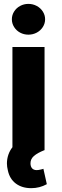

<svg xmlns="http://www.w3.org/2000/svg" viewBox="-20 -772 320 987"><path d="M20.5 104.5Q15.6 85 15.6 68.4Q15.6 45.4 22.9 23.7Q30.3 2 43.9 -15.1V-530.3H209V0H208Q172.4 14.2 154.5 29.8Q136.7 45.4 136.7 67.4Q136.7 84 145 93.3Q153.3 102.5 168.9 102.5Q177.7 102.5 191.2 99.1Q204.6 95.7 203.1 95.7L220.7 174.8Q183.6 195.3 140.6 195.3Q93.3 195.3 61.5 171.6Q29.8 147.9 20.5 104.5ZM41 -672.9Q41 -694.3 52.5 -712.6Q64 -731 83.5 -741.5Q103 -752 126 -752Q148.9 -752 168.7 -741.5Q188.5 -731 200.2 -712.6Q211.9 -694.3 211.9 -672.9Q211.9 -651.4 200.2 -633.1Q188.5 -614.7 168.7 -604.2Q148.9 -593.8 126 -593.8Q103 -593.8 83.5 -604.2Q64 -614.7 52.5 -633.1Q41 -651.4 41 -672.9Z"/></svg>

Font: Pretendard JP ExtraBold
Style: Regular
Weight: 800
Designer: Base glyphs from Inter by Rasmus Andersson; Hangeul glyphs from Noto Sans CJK(Source Han Sans) by Jang Soo-young and Kan
Foundry: Kil Hyung-jin
Version: Version 1.309